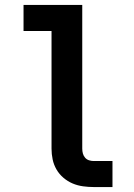

<svg xmlns="http://www.w3.org/2000/svg" viewBox="-20 -755 540 775"><path d="M358 0Q337 0 315 -3Q293 -6 273 -14.5Q253 -23 236 -37.5Q219 -52 208 -71Q197 -90 192.5 -111.5Q188 -133 188 -155V-630H75V-735H312V-155Q312 -145 314.5 -135.5Q317 -126 323.5 -118.5Q330 -111 339.5 -108Q349 -105 358 -105H434V0Z"/></svg>

Font: Iosevka SS04 Extrabold
Style: Regular
Weight: 800
Monospace: yes
Designer: Belleve Invis
Foundry: Belleve Invis
Version: Version 19.0.0; ttfautohint (v1.8.4)